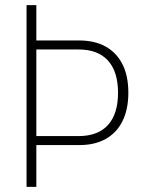

<svg xmlns="http://www.w3.org/2000/svg" viewBox="-20 -725 553 745"><path d="M83 0V-705H121V-568H287Q348 -568 390.5 -544Q433 -520 455.5 -475Q478 -430 478 -365Q478 -301 455.5 -255.5Q433 -210 390.5 -186Q348 -162 287 -162H121V0ZM121 -197H285Q360 -197 399 -240Q438 -283 438 -365Q438 -447 399 -490Q360 -533 285 -533H121Z"/></svg>

Font: Nunito Sans 12pt ExtraLight Condensed
Style: Regular
Weight: 200
Width: 3
Version: Version 3.101;gftools[0.9.27]